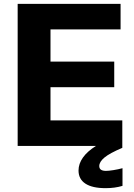

<svg xmlns="http://www.w3.org/2000/svg" viewBox="-20 -760 697 1000"><path d="M72 -740H608V-607H243V-439H575V-306H243V-133H617V10Q551 38 524 60.5Q497 83 497 105Q497 130 532 130Q546 130 571 126Q596 122 618 116V208Q579 220 530 220Q461 220 425 196.5Q389 173 389 128Q389 93 412 60.5Q435 28 480 0H72Z"/></svg>

Font: Encode Sans Normal
Style: Bold
Weight: 700
Designer: Pablo Impallari, Andres Torresi
Foundry: Pablo Impallari, Andres Torresi
Version: Version 1.000; ttfautohint (v1.00) -l 8 -r 50 -G 200 -x 14 -